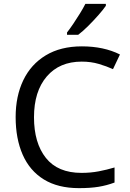

<svg xmlns="http://www.w3.org/2000/svg" viewBox="-20 -964 672 994"><path d="M403 -645Q288 -645 222 -568Q156 -491 156 -357Q156 -224 217.5 -146.5Q279 -69 402 -69Q449 -69 491 -77Q533 -85 573 -97V-19Q533 -4 490.5 3Q448 10 389 10Q280 10 207 -35Q134 -80 97.5 -163Q61 -246 61 -358Q61 -466 100.5 -548.5Q140 -631 217 -677.5Q294 -724 404 -724Q517 -724 601 -682L565 -606Q532 -621 491.5 -633Q451 -645 403 -645ZM528 -934Q516 -916 491 -887.5Q466 -859 437.5 -830.5Q409 -802 385 -784H327V-796Q342 -815 359.5 -841Q377 -867 394 -894.5Q411 -922 422 -944H528Z"/></svg>

Font: Noto Sans Manichaean
Style: Regular
Weight: 400
Designer: Monotype Design Team
Foundry: Monotype Imaging Inc.
Version: Version 2.005; ttfautohint (v1.8.4.7-5d5b)